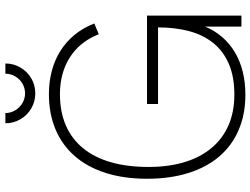

<svg xmlns="http://www.w3.org/2000/svg" viewBox="-132 -808 955 732"><g transform="rotate(-90 346.0 -442.5)"><path d="M355.5 -786Q324.5 -786 298.2 -801.2Q272 -816.5 256.8 -842.8Q241.5 -869 241.5 -900H280.5Q280.5 -880 290.8 -862.8Q301 -845.5 318.2 -835.2Q335.5 -825 355.5 -825Q376 -825 393.2 -835.2Q410.5 -845.5 420.5 -862.8Q430.5 -880 430.5 -900H469.5Q469.5 -869 454.2 -842.8Q439 -816.5 412.8 -801.2Q386.5 -786 355.5 -786ZM610 0H652V-360H610ZM353 -734Q277.5 -734 217.5 -708.5Q157.5 -683 115.8 -634.8Q74 -586.5 52 -517Q30 -447.5 30 -360Q30 -272.5 51.8 -202.8Q73.5 -133 114.8 -84.8Q156 -36.5 215.5 -10.8Q275 15 350.5 15Q398 15 438.8 4.8Q479.5 -5.5 512.5 -25.2Q545.5 -45 570.2 -73.5Q595 -102 610 -138.5L650 -360H315V-318H607Q607 -253 592.8 -199.5Q578.5 -146 547.8 -107.8Q517 -69.5 468.2 -48.2Q419.5 -27 350.5 -27Q285.5 -27 234.2 -49.2Q183 -71.5 147.5 -113.8Q112 -156 93.5 -216.8Q75 -277.5 75 -354Q75 -435.5 93.2 -498.5Q111.5 -561.5 147 -604.5Q182.5 -647.5 234.2 -669.8Q286 -692 353 -692Q392 -692 427 -682.8Q462 -673.5 491.5 -655Q521 -636.5 543.8 -608.8Q566.5 -581 581 -544L622 -561Q605 -604.5 578 -637Q551 -669.5 516.2 -691Q481.5 -712.5 440.2 -723.2Q399 -734 353 -734Z"/></g></svg>

Font: Vela Sans GX ExtLt
Style: Regular
Weight: 200
Designer: Principal design: Mikhail Sharanda - project Manrope.
Design modification: Ravid Balaliev
Foundry: Mikhail Sharanda
Version: Version 1.001